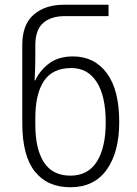

<svg xmlns="http://www.w3.org/2000/svg" viewBox="-20 -780 576 810"><path d="M277 10Q180 10 127 -56.5Q74 -123 74 -260V-590Q74 -677 122.5 -718.5Q171 -760 249 -760H438V-712H254Q195 -712 162 -683Q129 -654 129 -589V-530Q129 -511 128 -485.5Q127 -460 126 -441H129Q148 -483 187.5 -512.5Q227 -542 288 -542Q378 -542 430.5 -471.5Q483 -401 483 -265Q483 -138 430 -64Q377 10 277 10ZM277 -39Q351 -39 388.5 -98Q426 -157 426 -264Q426 -375 388 -434Q350 -493 281 -493Q202 -493 165.5 -438.5Q129 -384 129 -282V-254Q129 -151 165.5 -95Q202 -39 277 -39Z"/></svg>

Font: Noto Sans Georgian SemiCondensed Light
Style: Regular
Weight: 300
Width: 4
Designer: Monotype Design Team, Akaki Razmadze
Foundry: Google LLC
Version: Version 2.005; ttfautohint (v1.8.4.7-5d5b)